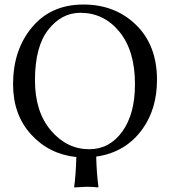

<svg xmlns="http://www.w3.org/2000/svg" viewBox="-20 -678 742 839"><path d="M331.1 -622.1Q249 -622.1 190.9 -548.1Q132.8 -474.1 132.8 -327.1Q132.8 -189 202.9 -107.4Q272.9 -25.9 370.1 -25.9Q458 -25.9 513.9 -102.5Q569.8 -179.2 569.8 -310.1Q569.8 -456.1 502 -539.1Q434.1 -622.1 331.1 -622.1ZM666 -329.1Q666 -204.1 604 -116.2Q530.8 -12.2 400.4 6.3Q402.3 82.5 410.2 138.2L408.2 141.1Q391.1 138.2 356.9 138.2L305.2 141.1L304.2 138.2Q311.5 85.9 313.5 8.3Q194.3 -4.4 115.7 -90.6Q37.1 -176.8 37.1 -310.1Q37.1 -460 120.1 -559.1Q203.1 -658.2 344.2 -658.2Q483.4 -658.2 574.7 -569.1Q666 -480 666 -329.1Z"/></svg>

Font: Linux Libertine
Style: Regular
Weight: 400
Designer: Philipp H. Poll
Foundry: Philipp H. Poll
Version: Version 5.3.0 ; ttfautohint (v0.9)